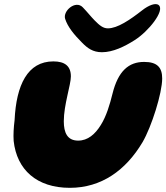

<svg xmlns="http://www.w3.org/2000/svg" viewBox="-20 -881 798 921"><path d="M469 -630.5C522 -630.5 578 -658 626 -688.5C692.5 -730.5 771 -829 742 -856C727.5 -869.5 693 -856 662 -831.5C603 -785.5 543.5 -745 497.5 -745C475 -745 458 -758.5 433.5 -783.5C414.5 -803 400.5 -821.5 377 -846C342.5 -882 280.5 -828.5 292.5 -790.5C304.5 -752.5 335 -715 373.5 -676.5C399 -650.5 425 -630.5 469 -630.5ZM315 20C466.5 20 583.5 -64 663.5 -198.5C707.5 -273.5 758 -435 758 -504.5C758 -557 734.5 -584 671.5 -584C597.5 -584 546.5 -540.5 519.5 -431C506.5 -378.5 490 -323.5 464 -282C436.5 -237 401 -206.5 355 -206.5C303 -206.5 286 -244.5 286 -299.5C286 -377.5 320 -474.5 320 -514.5C320 -564 291 -586.5 236 -586.5C112 -586.5 58 -473 50 -305C45.5 -269 43.5 -235.5 45.5 -205C60.5 -67 156 20 315 20Z"/></svg>

Font: Gluten
Style: Bold Italic
Weight: 700
Italic angle: -13°
Designer: Tyler Finck
Foundry: Etcetera Type Company
Version: Version 0.920